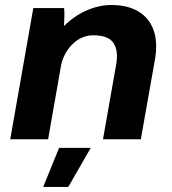

<svg xmlns="http://www.w3.org/2000/svg" viewBox="-20 -552 681 761"><path d="M112 -520H234Q235.4 -507 235.3 -493.3Q235.2 -479.6 234.4 -464.8Q233.8 -449.6 231.4 -423L241 -400.6L170.6 0H20.6ZM421.4 -532.2Q486.2 -532.2 529.1 -506.2Q572 -480.2 589 -431.5Q606 -382.8 594 -315L538.2 0H388.2L440.6 -297.2Q450 -352.6 429.2 -382.4Q408.4 -412.2 350 -412.2Q303 -412.2 266.6 -376.3Q230.2 -340.4 220.2 -284.4L195 -405Q244.6 -469.8 303.4 -501Q362.2 -532.2 421.4 -532.2ZM214.2 34H339.8L250.6 189H151.2Z"/></svg>

Font: Fixel Italic Variable Display Thin
Style: Italic
Weight: 100
Italic angle: -10°
Designer: AlfaBravo + MacPaw
Foundry: Kyrylo Tkachov, Marchela Mozhyna, Serhii Makarenko, Maria Weinstein, Zakhar Kryvoshyya
Version: Version 1.210;Glyphs 3.2 (3217)